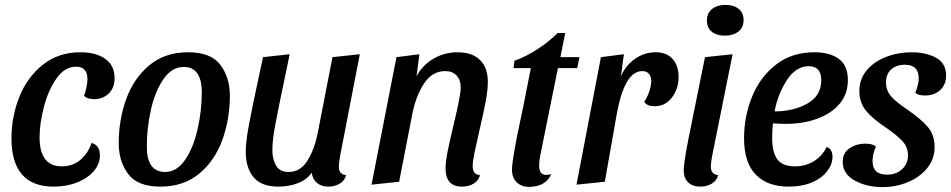

<svg xmlns="http://www.w3.org/2000/svg" viewBox="-20 -744 3893 786"><path d="M449 -425Q449 -383 424.5 -360.5Q400 -338 366 -338Q337 -338 324 -352Q330 -367 334 -386.5Q338 -406 338 -420Q338 -471 291 -471Q245 -471 211 -422.5Q177 -374 159.5 -305.5Q142 -237 142 -182Q142 -63 233 -63Q277 -63 308.5 -89Q340 -115 355 -159Q389 -149 389 -108Q389 -73 364.5 -44Q340 -15 296.5 2.5Q253 20 200 20Q27 20 27 -178Q27 -267 59.5 -348Q92 -429 156 -479.5Q220 -530 309 -530Q373 -530 411 -503Q449 -476 449 -425Z M921 -353Q921 -257 890.5 -172Q860 -87 796 -33.5Q732 20 637 20Q543 20 504.5 -32Q466 -84 466 -157Q466 -253 496.5 -338Q527 -423 591 -476.5Q655 -530 750 -530Q844 -530 882.5 -478Q921 -426 921 -353ZM581 -144Q581 -40 656 -40Q704 -40 738 -90Q772 -140 789 -215.5Q806 -291 806 -366Q806 -470 732 -470Q684 -470 649.5 -420.5Q615 -371 598 -295.5Q581 -220 581 -144Z M1367 -62Q1367 -30 1397 -27Q1391 -4 1370.5 8Q1350 20 1324 20Q1296 20 1278 5Q1260 -10 1256 -37Q1236 -8 1199 6Q1162 20 1120 20Q1050 20 1018 -18.5Q986 -57 986 -123Q986 -162 998.5 -230Q1011 -298 1050 -479Q1053 -491 1057 -510L1166 -522Q1120 -304 1107.5 -237Q1095 -170 1095 -129Q1095 -91 1110.5 -65.5Q1126 -40 1162 -40Q1210 -40 1239 -87Q1268 -134 1281 -201L1341 -510L1453 -522L1372 -104Q1367 -74 1367 -62Z M1852 -530Q1913 -530 1945 -498.5Q1977 -467 1977 -409Q1977 -375 1968 -327Q1959 -279 1941 -203Q1931 -160 1923 -121.5Q1915 -83 1915 -65Q1915 -48 1921.5 -38.5Q1928 -29 1945 -27Q1939 -4 1918.5 8Q1898 20 1871 20Q1804 20 1804 -55Q1804 -82 1813 -126.5Q1822 -171 1838 -238Q1849 -283 1857.5 -325Q1866 -367 1866 -385Q1866 -417 1849 -435Q1832 -453 1803 -453Q1749 -453 1715.5 -401.5Q1682 -350 1668 -278L1614 0L1501 12L1603 -510L1697 -522L1685 -432Q1711 -479 1756 -504.5Q1801 -530 1852 -530Z M2343 -465H2264L2195 -124Q2187 -87 2187 -66Q2187 -28 2217 -28Q2227 -28 2237 -31Q2213 21 2145 21Q2115 21 2095.5 2.5Q2076 -16 2076 -49Q2076 -94 2115 -274L2125 -322L2153 -465H2082L2086 -495Q2135 -513 2181 -543Q2227 -573 2263 -609H2294L2274 -510H2352Z M2664 -530Q2710 -530 2734 -502Q2758 -474 2758 -430Q2758 -380 2730.5 -344.5Q2703 -309 2660 -309Q2629 -309 2617 -327Q2629 -344 2637.5 -368Q2646 -392 2646 -412Q2646 -431 2636.5 -442Q2627 -453 2609 -453Q2537 -453 2505 -278L2456 0L2340 12L2440 -510L2534 -522L2522 -432Q2541 -476 2579.5 -503Q2618 -530 2664 -530Z M3024 -662Q3024 -631 3002.5 -614.5Q2981 -598 2947 -598Q2914 -598 2894 -614Q2874 -630 2874 -660Q2874 -691 2895.5 -707.5Q2917 -724 2950 -724Q2983 -724 3003.5 -708Q3024 -692 3024 -662ZM2890 -62Q2890 -30 2920 -27Q2914 -4 2893.5 8Q2873 20 2847 20Q2815 20 2797 2.5Q2779 -15 2779 -47Q2779 -76 2798 -174L2866 -510L2979 -522L2895 -104Q2890 -77 2890 -62Z M3451 -416Q3451 -359 3417 -319Q3383 -279 3325.5 -258Q3268 -237 3198 -237Q3170 -237 3144 -239Q3141 -206 3141 -179Q3141 -121 3162 -92Q3183 -63 3234 -63Q3277 -63 3311 -83.5Q3345 -104 3364 -142Q3376 -139 3382 -128Q3388 -117 3388 -102Q3388 -72 3366.5 -43.5Q3345 -15 3304.5 2.5Q3264 20 3209 20Q3121 20 3073.5 -29.5Q3026 -79 3026 -178Q3026 -267 3058.5 -347.5Q3091 -428 3156 -479Q3221 -530 3314 -530Q3377 -530 3414 -503Q3451 -476 3451 -416ZM3151 -288Q3228 -288 3285 -320Q3342 -352 3342 -415Q3342 -473 3291 -473Q3238 -473 3201 -415.5Q3164 -358 3151 -288Z M3609 -220Q3556 -255 3527 -288.5Q3498 -322 3498 -372Q3498 -420 3528 -456Q3558 -492 3607.5 -511Q3657 -530 3712 -530Q3771 -530 3812 -507.5Q3853 -485 3853 -435Q3853 -397 3828.5 -375Q3804 -353 3767 -353Q3739 -353 3727 -364Q3741 -399 3741 -423Q3741 -479 3684 -479Q3649 -479 3628 -459.5Q3607 -440 3607 -407Q3607 -373 3628.5 -349Q3650 -325 3695 -295Q3750 -257 3778 -224.5Q3806 -192 3806 -142Q3806 -93 3776 -56Q3746 -19 3697 1.5Q3648 22 3593 22Q3528 22 3479 -5Q3430 -32 3430 -81Q3430 -119 3458.5 -137.5Q3487 -156 3523 -156Q3551 -156 3566 -144Q3552 -114 3552 -85Q3552 -29 3611 -29Q3648 -29 3672.5 -51Q3697 -73 3697 -108Q3697 -141 3675.5 -165Q3654 -189 3609 -220Z"/></svg>

Font: Sansita
Style: Italic
Weight: 400
Italic angle: -11°
Designer: Pablo Cosgaya
Foundry: Omnibus-Type
Version: Version 1.006